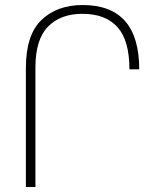

<svg xmlns="http://www.w3.org/2000/svg" viewBox="-20 -744 627 764"><path d="M83 0V-474Q83 -605 145 -664.5Q207 -724 309 -724Q534 -724 534 -468H495Q495 -583 447.5 -636Q400 -689 308 -689Q221 -689 171 -638Q121 -587 121 -476V0Z"/></svg>

Font: Noto Sans Armenian SemiCondensed ExtraLight
Style: Regular
Weight: 200
Width: 4
Designer: Monotype Design Team
Foundry: Monotype Imaging Inc.
Version: Version 2.008; ttfautohint (v1.8.4.7-5d5b)